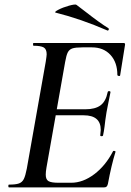

<svg xmlns="http://www.w3.org/2000/svg" viewBox="-20 -811 565 831"><path d="M19 -12Q48 -12 62 -17Q76 -22 83 -36Q90 -50 96 -81L178 -544Q182 -570 182 -576Q182 -598 169.5 -605.5Q157 -613 125 -613Q123 -613 123 -619Q123 -625 125 -625H515Q523 -625 521 -616L500 -485Q500 -482 496 -482Q493 -482 490.5 -483.5Q488 -485 488 -486Q488 -541 458 -573.5Q428 -606 378 -606H337Q307 -606 293.5 -601.5Q280 -597 273.5 -584.5Q267 -572 262 -543L181 -85Q178 -67 178 -55Q178 -34 190 -27Q202 -20 233 -20H288Q339 -20 388 -57Q437 -94 469 -156Q469 -158 473 -158Q476 -158 478.5 -156.5Q481 -155 480 -154Q462 -96 447 -15Q445 -7 441.5 -3.5Q438 0 431 0H19Q16 0 16 -6Q16 -12 19 -12ZM414 -226Q416 -242 416 -249Q416 -312 342 -312H183L186 -338H349Q392 -338 415 -355Q438 -372 446 -412Q447 -417 453 -416.5Q459 -416 458 -411Q449 -365 446 -351Q445 -344 441 -325L436 -292Q435 -283 432.5 -263Q430 -243 426 -225Q425 -221 419 -221.5Q413 -222 414 -226ZM222 -756Q212 -758 232 -768.5Q252 -779 279 -786.5Q306 -794 311 -790Q314 -788 349 -761Q413 -711 449 -689Q451 -688 451 -685Q451 -682 449 -680Q447 -678 445 -679Q330 -729 222 -756Z"/></svg>

Font: Cormorant Garamond SemiBold
Style: Italic
Weight: 600
Italic angle: -10°
Designer: Christian Thalmann (Catharsis Fonts)
Foundry: Catharsis Fonts
Version: Version 4.000